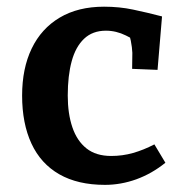

<svg xmlns="http://www.w3.org/2000/svg" viewBox="-20 -526 543 560"><path d="M286.1 13.2Q206.9 13.2 152.9 -17.7Q98.9 -48.6 71.7 -107.3Q44.5 -165.9 44.5 -247.3Q44.5 -326.5 72.5 -384.6Q100.5 -442.7 154.1 -474.6Q207.6 -506.5 283.6 -506.5Q328.3 -506.5 368.3 -498Q408.3 -489.6 452.6 -478.1L439.5 -322.2L365.4 -325.2L366 -371.9Q365.4 -387.5 361.5 -407.3Q357.5 -427.1 350.6 -445.6L399.5 -392Q375.6 -408.5 347.2 -422.5Q318.8 -436.5 289 -436.5Q250.1 -436.5 225.3 -413Q200.5 -389.5 189.1 -347.4Q177.6 -305.2 177.6 -247.3Q177.6 -194.5 191.1 -154.7Q204.6 -115 232.4 -93Q260.2 -71.1 304.2 -71.1Q337.4 -71.1 368 -79.8Q398.7 -88.5 430.3 -104.9L462.4 -51.3Q422.9 -19.5 377.8 -3.1Q332.6 13.2 286.1 13.2Z"/></svg>

Font: Andada Pro
Style: Regular
Weight: 400
Designer: Carolina Giovagnoli
Foundry: Huerta Tipografica
Version: Version 3.003